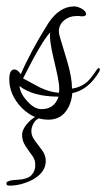

<svg xmlns="http://www.w3.org/2000/svg" viewBox="-33 -362 332 600"><path d="M118 12Q71 12 33 -27Q-4 -67 -4 -114Q-4 -145 12 -145Q22 -145 32 -130Q62 -200 117 -288Q152 -342 199 -342Q209 -342 222 -335Q236 -327 236 -318Q236 -311 223 -311Q222 -311 220 -311Q218 -311 215 -312H207Q184 -312 168 -299Q151 -285 151 -264Q151 -256 154 -247Q160 -227 166 -207Q172 -187 178 -167Q185 -143 188.5 -122.5Q192 -102 192 -85Q219 -89 238 -105Q250 -115 270 -145Q273 -149 276 -149Q279 -149 279 -145Q279 -141 277 -138Q243 -81 193 -71Q190 -36 172 -13Q153 12 118 12ZM151 -72Q152 -76 152 -79Q152 -82 152 -86Q152 -99 147.5 -121.5Q143 -144 135 -177Q120 -240 124 -261Q98 -234 39 -117Q58 -107 71.5 -99.5Q85 -92 93 -88Q123 -74 151 -72ZM97 -21Q137 -21 150 -60Q70 -60 28 -93Q30 -70 52 -46Q74 -21 97 -21ZM-2 218Q-9 218 -11 216.5Q-13 215 -13 211Q-13 207 -8.5 205Q-4 203 0 202Q13 200 25.5 199.5Q38 199 49 195Q63 191 70.5 178.5Q78 166 77 153Q78 138 67.5 124Q57 110 46.5 94Q36 78 36 60Q36 46 46.5 31.5Q57 17 70.5 7.5Q84 -2 91 -2Q99 -2 100 4Q81 8 73 21.5Q65 35 65 48Q65 63 76 77.5Q87 92 98.5 107.5Q110 123 110 141Q110 177 68 200Q32 218 -2 218Z"/></svg>

Font: Ruthie
Style: Regular
Weight: 400
Designer: Robert E. Leuschke
Foundry: Robert E. Leuschke
Version: Version 1.012